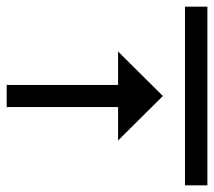

<svg xmlns="http://www.w3.org/2000/svg" viewBox="-20 -655 640 574"><path d="M333 -501V-401H0V-335H333V-235L467 -368ZM533 -101H600V-635H533Z"/></svg>

Font: JetBrainsMono NF
Style: Regular
Weight: 400
Monospace: yes
Designer: Philipp Nurullin, Konstantin Bulenkov
Foundry: JetBrains
Version: Version 1.0.2; ttfautohint (v1.8.3)